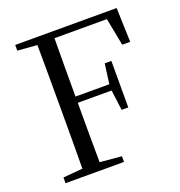

<svg xmlns="http://www.w3.org/2000/svg" viewBox="-131 -839 891 950"><g transform="rotate(-20 314.5 -364.0)"><path d="M551 -548H593L587 -728H53V-698L156 -690C157 -591 157 -491 157 -391V-337C157 -236 157 -137 156 -39L53 -30V0H361V-30L247 -40C246 -137 246 -237 246 -353H424L438 -246H473V-491H438L424 -386H246C246 -495 246 -596 247 -693H523Z"/></g></svg>

Font: Harano Aji Mincho
Style: Regular
Weight: 400
Foundry: Masamichi Hosoda
Version: HaranoAjiMincho-Regular version 20230610;ttx 4.39.4